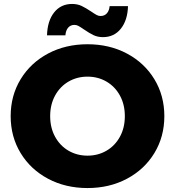

<svg xmlns="http://www.w3.org/2000/svg" viewBox="-20 -938 886 972"><path d="M34 -350Q34 -454 84.5 -537Q135 -620 223.5 -667Q312 -714 423 -714Q534 -714 622.5 -667Q711 -620 761.5 -537Q812 -454 812 -350Q812 -246 761.5 -163Q711 -80 622.5 -33Q534 14 423 14Q312 14 223.5 -33Q135 -80 84.5 -163Q34 -246 34 -350ZM612 -350Q612 -409 587 -454.5Q562 -500 519 -525Q476 -550 423 -550Q370 -550 327 -525Q284 -500 259 -454.5Q234 -409 234 -350Q234 -291 259 -245.5Q284 -200 327 -175Q370 -150 423 -150Q476 -150 519 -175Q562 -200 587 -245.5Q612 -291 612 -350ZM405 -789Q386 -802 376.5 -807Q367 -812 357 -812Q337 -812 325 -798Q313 -784 311 -759H218Q220 -832 254 -875Q288 -918 345 -918Q372 -918 393 -908Q414 -898 441 -880Q460 -867 469.5 -862Q479 -857 489 -857Q509 -857 521 -870.5Q533 -884 535 -907H628Q626 -836 592 -793Q558 -750 501 -750Q474 -750 452.5 -760.5Q431 -771 405 -789Z"/></svg>

Font: Montserrat Alternates ExtraBold
Style: Regular
Weight: 800
Designer: Julieta Ulanovsky
Foundry: Julieta Ulanovsky
Version: Version 7.200